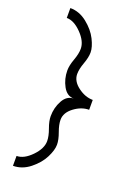

<svg xmlns="http://www.w3.org/2000/svg" viewBox="-153 -832 631 915"><g transform="rotate(20 163.0 -375.0)"><path d="M288 -400V-350Q249 -350 212.5 -322.5Q176 -295 176 -259Q176 -234 188.5 -200Q201 -166 201 -141Q201 -114 182 -76Q163 -38 123.5 -6.5Q84 25 38 25V-25Q75 -25 113 -64Q151 -103 151 -141Q151 -166 138.5 -200Q126 -234 126 -259Q126 -302 146 -338.5Q166 -375 201 -375Q166 -375 146 -411.5Q126 -448 126 -491Q126 -516 138.5 -550Q151 -584 151 -609Q151 -647 113 -686Q75 -725 38 -725V-775Q84 -775 123.5 -743.5Q163 -712 182 -674Q201 -636 201 -609Q201 -584 188.5 -550Q176 -516 176 -491Q176 -455 212.5 -427.5Q249 -400 288 -400Z"/></g></svg>

Font: Beorc Gothic
Style: Regular
Weight: 400
Version: Version 001.001